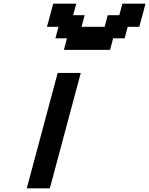

<svg xmlns="http://www.w3.org/2000/svg" viewBox="-20 -1020 808 1040"><path d="M125 0H250Q277.8 -104 333.7 -312.3Q389.6 -520.5 417.5 -625H292.5Q264.6 -520.5 208.7 -312.3Q152.8 -104 125 0ZM326.2 -750H576.2L592.8 -812.5H655.3L671.9 -875H734.4Q740.2 -895.5 751.5 -937.3Q762.7 -979 768.1 -1000H643.1L626 -937.5H563.5L546.9 -875H421.9L438.5 -937.5H376L393.1 -1000H268.1Q262.7 -979 251.5 -937.3Q240.2 -895.5 234.4 -875H296.9L280.3 -812.5H342.8Z"/></svg>

Font: Faithful 32x
Style: Oblique
Weight: 400
Foundry: Faithful Resource Pack
Version: Version 1.0; January 27, 2023